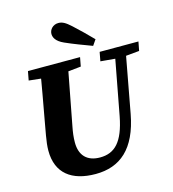

<svg xmlns="http://www.w3.org/2000/svg" viewBox="-128 -985 999 1109"><g transform="rotate(-15 371.5 -431.0)"><path d="M211.6 -588.2H239.2L383.5 -603.2L393.7 -657.1H82.1L72 -603.2L211.6 -588.2ZM307.1 18.6C453.9 18.6 553.8 -64.9 591 -264L663.8 -657.1H599.4L526.2 -267.9C498.1 -120.9 444.2 -67.2 356.1 -67.2C278.1 -67.2 237.1 -111.7 237.1 -187.9C237.1 -219.8 241 -248.8 247.4 -281.3L319.1 -657.1H154.1C138.8 -557 119.4 -455.8 101.8 -357.1L86.4 -271C80.8 -239 76.9 -209.1 76.9 -181.9C76.9 -46.8 164.3 18.6 307.1 18.6ZM605.2 -593.9H633.1L732.4 -603.2L742.8 -657.1H510.8L500.7 -603.2L605.2 -593.9ZM506.7 -733.8C470.2 -771.3 432.8 -808 397.2 -840.4C364.9 -869.9 346.5 -879.9 323 -879.9C290.6 -879.9 268.5 -854.7 268.5 -829C268.5 -810.2 278 -783.6 326.4 -762.2C378.9 -738.8 432.3 -719.4 483.6 -700.2L506.7 -733.8Z"/></g></svg>

Font: Source Serif 4 Variable
Style: Italic
Weight: 400
Italic angle: -12°
Designer: Frank Grießhammer
Foundry: Adobe Systems Incorporated
Version: Version 4.004;hotconv 1.0.116;makeotfexe 2.5.65601